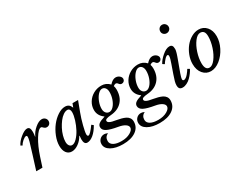

<svg xmlns="http://www.w3.org/2000/svg" viewBox="-100 -1530 3182 2490"><g transform="rotate(-30 1491.0 -285.0)"><path d="M46.9 -377.9 21 -391.1Q43.5 -441.4 104 -490.7Q164.6 -540 204.1 -540Q228 -540 239 -522Q250 -503.9 250 -463.9Q250 -434.1 243.2 -397.9L246.1 -395Q271 -453.6 327.6 -501.7Q384.3 -549.8 429.2 -549.8Q458 -549.8 477.5 -531.2Q497.1 -512.7 497.1 -485.8Q497.1 -459.5 480.5 -442.6Q463.9 -425.8 438 -425.8Q423.8 -425.8 412.8 -431.6Q401.9 -437.5 396.2 -444.3Q390.6 -451.2 383.3 -457Q376 -462.9 368.2 -462.9Q330.1 -462.9 272 -368.2Q213.9 -273.4 169.9 -138.2L125 0H32.2L97.2 -207Q134.8 -325.7 147.5 -372.3Q160.2 -418.9 160.2 -439.9Q160.2 -461.9 145 -461.9Q125 -461.9 92.3 -434.1Q59.6 -406.2 46.9 -377.9Z M777.8 -487.8Q748 -487.8 715.1 -465.1Q682.1 -442.4 653.6 -404.8Q625 -367.2 601.6 -322.3Q578.1 -277.3 564.5 -229Q550.8 -180.7 550.8 -140.1Q550.8 -104 566.2 -82.5Q581.5 -61 606.9 -61Q640.1 -61 679 -101.1Q717.8 -141.1 748 -198.2Q778.3 -255.4 798.6 -320.1Q818.8 -384.8 818.8 -432.1Q818.8 -458 807.9 -472.9Q796.9 -487.8 777.8 -487.8ZM859.9 -474.1 880.9 -529.8H963.9L906.7 -377Q878.4 -302.2 855.7 -213.1Q833 -124 833 -90.8Q833 -62 851.6 -62Q877 -62 951.7 -166L978 -145Q937 -71.8 888.2 -31Q839.4 9.8 793.9 9.8Q745.6 9.8 745.6 -64.9Q745.6 -72.8 749 -118.2L744.6 -119.1Q715.3 -63.5 664.3 -26.9Q613.3 9.8 564 9.8Q513.7 9.8 484.6 -28.8Q455.6 -67.4 455.6 -134.8Q455.6 -201.7 485.1 -275.4Q514.6 -349.1 559.6 -406.7Q604.5 -464.4 662.1 -502.2Q719.7 -540 772 -540Q805.2 -540 826.2 -524.2Q847.2 -508.3 859.9 -474.1Z M1450.7 73.2Q1450.7 159.7 1379.2 209.7Q1307.6 259.8 1185.5 259.8Q1076.2 259.8 1008.3 220.9Q940.4 182.1 940.4 119.1Q940.4 78.6 967.3 51.3Q994.1 23.9 1034.7 23.9Q1057.6 23.9 1085.4 38.1Q1029.8 61.5 1029.8 125Q1029.8 167 1072.3 190.9Q1114.7 214.8 1188.5 214.8Q1266.1 214.8 1319.3 184.3Q1372.6 153.8 1372.6 117.2Q1372.6 88.9 1338.6 66.2Q1304.7 43.5 1244.6 33.2Q1132.3 14.2 1083 -11.5Q1033.7 -37.1 1033.7 -81.1Q1033.7 -110.4 1059.6 -130.6Q1085.4 -150.9 1150.4 -169.9L1152.8 -173.8Q1076.7 -228 1076.7 -313Q1076.7 -374 1108.9 -426.5Q1141.1 -479 1196 -510Q1251 -541 1314.5 -541Q1388.7 -541 1438.5 -486.8Q1484.9 -540 1529.8 -540Q1561.5 -540 1585.7 -520.3Q1609.9 -500.5 1609.9 -475.1Q1609.9 -455.1 1596.2 -441.7Q1582.5 -428.2 1562.5 -428.2Q1548.8 -428.2 1539.1 -434.8Q1529.3 -441.4 1524.7 -449.2Q1520 -457 1511.5 -463.6Q1502.9 -470.2 1490.7 -470.2Q1479.5 -470.2 1455.6 -454.1Q1464.8 -429.7 1464.8 -396Q1464.8 -287.1 1403.8 -221.2Q1342.8 -155.3 1235.8 -147Q1188.5 -143.1 1167.5 -134.8Q1146.5 -126.5 1146.5 -110.8Q1146.5 -94.2 1163.3 -83.3Q1180.2 -72.3 1207 -65.9Q1233.9 -59.6 1266.1 -54.2Q1298.3 -48.8 1330.8 -40.3Q1363.3 -31.7 1390.1 -19Q1417 -6.3 1433.8 17.1Q1450.7 40.5 1450.7 73.2ZM1369.6 -414.1Q1369.6 -453.6 1351.8 -477.3Q1334 -501 1304.7 -501Q1274.4 -501 1242.9 -467Q1211.4 -433.1 1190.9 -380.1Q1170.4 -327.1 1170.4 -275.9Q1170.4 -238.3 1189.9 -214.6Q1209.5 -190.9 1240.7 -190.9Q1272 -190.9 1302 -223.1Q1332 -255.4 1350.8 -307.4Q1369.6 -359.4 1369.6 -414.1Z M2000.5 73.2Q2000.5 159.7 1929 209.7Q1857.4 259.8 1735.4 259.8Q1626 259.8 1558.1 220.9Q1490.2 182.1 1490.2 119.1Q1490.2 78.6 1517.1 51.3Q1543.9 23.9 1584.5 23.9Q1607.4 23.9 1635.3 38.1Q1579.6 61.5 1579.6 125Q1579.6 167 1622.1 190.9Q1664.6 214.8 1738.3 214.8Q1815.9 214.8 1869.1 184.3Q1922.4 153.8 1922.4 117.2Q1922.4 88.9 1888.4 66.2Q1854.5 43.5 1794.4 33.2Q1682.1 14.2 1632.8 -11.5Q1583.5 -37.1 1583.5 -81.1Q1583.5 -110.4 1609.4 -130.6Q1635.3 -150.9 1700.2 -169.9L1702.6 -173.8Q1626.5 -228 1626.5 -313Q1626.5 -374 1658.7 -426.5Q1690.9 -479 1745.8 -510Q1800.8 -541 1864.3 -541Q1938.5 -541 1988.3 -486.8Q2034.7 -540 2079.6 -540Q2111.3 -540 2135.5 -520.3Q2159.7 -500.5 2159.7 -475.1Q2159.7 -455.1 2146 -441.7Q2132.3 -428.2 2112.3 -428.2Q2098.6 -428.2 2088.9 -434.8Q2079.1 -441.4 2074.5 -449.2Q2069.8 -457 2061.3 -463.6Q2052.7 -470.2 2040.5 -470.2Q2029.3 -470.2 2005.4 -454.1Q2014.6 -429.7 2014.6 -396Q2014.6 -287.1 1953.6 -221.2Q1892.6 -155.3 1785.6 -147Q1738.3 -143.1 1717.3 -134.8Q1696.3 -126.5 1696.3 -110.8Q1696.3 -94.2 1713.1 -83.3Q1730 -72.3 1756.8 -65.9Q1783.7 -59.6 1815.9 -54.2Q1848.1 -48.8 1880.6 -40.3Q1913.1 -31.7 1939.9 -19Q1966.8 -6.3 1983.6 17.1Q2000.5 40.5 2000.5 73.2ZM1919.4 -414.1Q1919.4 -453.6 1901.6 -477.3Q1883.8 -501 1854.5 -501Q1824.2 -501 1792.7 -467Q1761.2 -433.1 1740.7 -380.1Q1720.2 -327.1 1720.2 -275.9Q1720.2 -238.3 1739.7 -214.6Q1759.3 -190.9 1790.5 -190.9Q1821.8 -190.9 1851.8 -223.1Q1881.8 -255.4 1900.6 -307.4Q1919.4 -359.4 1919.4 -414.1Z M2201.2 -202.1 2246.1 -330.1Q2272.5 -401.9 2272.5 -431.2Q2272.5 -454.1 2258.3 -454.1Q2239.7 -454.1 2211.7 -422.9Q2183.6 -391.6 2171.4 -369.1L2142.1 -387.2Q2168 -438 2227.8 -489Q2287.6 -540 2335.4 -540Q2361.3 -540 2373.3 -524.9Q2385.3 -509.8 2385.3 -473.1Q2385.3 -464.8 2383.8 -455.3Q2382.3 -445.8 2378.9 -432.9Q2375.5 -419.9 2372.3 -408.9Q2369.1 -397.9 2362.5 -379.4Q2356 -360.8 2351.3 -347.9Q2346.7 -335 2337.4 -309.8Q2328.1 -284.7 2322.3 -269L2285.2 -168Q2264.2 -106.9 2264.2 -89.8Q2264.2 -66.9 2285.2 -66.9Q2298.8 -66.9 2315.9 -79.1Q2333 -91.3 2348.1 -109.4Q2363.3 -127.4 2374.3 -143.1Q2385.3 -158.7 2392.1 -170.9L2422.4 -153.8Q2409.2 -127.4 2389.4 -100.6Q2369.6 -73.7 2343.8 -48.1Q2317.9 -22.5 2285.6 -6.3Q2253.4 9.8 2222.2 9.8Q2192.4 9.8 2178.2 -5.6Q2164.1 -21 2164.1 -55.2Q2164.1 -81.5 2172.6 -113Q2181.2 -144.5 2201.2 -202.1ZM2393.1 -704.1Q2367.7 -704.1 2349.4 -721.4Q2331.1 -738.8 2331.1 -765.1Q2331.1 -792.5 2348.9 -811.3Q2366.7 -830.1 2393.1 -830.1Q2420.4 -830.1 2438.7 -811.3Q2457 -792.5 2457 -766.1Q2457 -739.7 2438.2 -721.9Q2419.4 -704.1 2393.1 -704.1Z M2482.9 -190.9Q2482.9 -254.9 2507.6 -318.6Q2532.2 -382.3 2571.5 -430.9Q2610.8 -479.5 2663.8 -509.8Q2716.8 -540 2770 -540Q2842.8 -540 2888.9 -487.3Q2935.1 -434.6 2935.1 -348.1Q2935.1 -265.6 2893.3 -182.1Q2851.6 -98.6 2783.7 -44.4Q2715.8 9.8 2646 9.8Q2576.2 9.8 2529.5 -44.7Q2482.9 -99.1 2482.9 -190.9ZM2651.9 -40Q2694.8 -40 2739.3 -98.4Q2783.7 -156.7 2811.3 -241Q2838.9 -325.2 2838.9 -399.9Q2838.9 -449.7 2821 -471.4Q2803.2 -493.2 2770 -493.2Q2727.1 -493.2 2683.8 -436.3Q2640.6 -379.4 2614.3 -297.4Q2587.9 -215.3 2587.9 -142.1Q2587.9 -40 2651.9 -40Z"/></g></svg>

Font: Libre Baskerville
Style: Italic
Weight: 400
Designer: Pablo Impallari, Rodrigo Fuenzalida
Foundry: Pablo Impallari, Rodrigo Fuenzalida
Version: Version 1.000